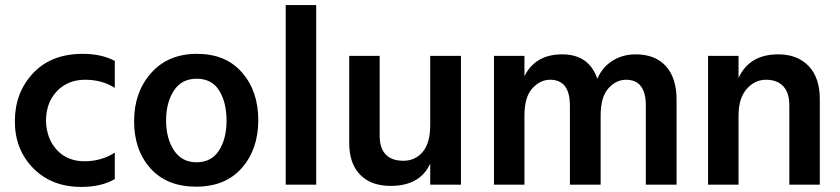

<svg xmlns="http://www.w3.org/2000/svg" viewBox="-20 -727 3308 756"><path d="M300 9Q183 9 110.5 -65Q38 -139 38.5 -251Q39 -363 110.5 -439Q182 -515 306 -515Q380 -515 432 -487V-381Q382 -413 315 -413Q248 -413 205 -369Q162 -325 161 -252Q163 -180 204.5 -136Q246 -92 312.5 -92Q379 -92 432 -126V-22Q379 9 300 9Z M754.5 -417Q695 -417 664.5 -370Q634 -323 634 -252.5Q634 -182 665 -135Q696 -88 754 -88Q812 -88 842 -134Q872 -180 872 -252Q872 -324 843 -370.5Q814 -417 754.5 -417ZM755.5 -515Q869 -515 933 -441.5Q997 -368 997 -254Q997 -140 932.5 -66Q868 8 752.5 8Q637 8 572.5 -64Q508 -136 508 -250Q508 -364 575 -439.5Q642 -515 755.5 -515Z M1225 0H1105V-707H1225Z M1795 0H1674V-83Q1634 5 1518 5Q1441 5 1398 -39Q1355 -83 1355 -164V-507H1475V-192Q1475 -144 1498.5 -119Q1522 -94 1568.5 -94Q1615 -94 1644.5 -129Q1674 -164 1674 -235V-507H1795Z M2644 0H2523V-311Q2523 -413 2445 -413Q2406 -413 2375.5 -379Q2345 -345 2345 -272V0H2224V-311Q2224 -413 2146 -413Q2107 -413 2076 -379Q2045 -345 2045 -272V0H1925V-507H2045V-427Q2088 -513 2193.5 -513Q2299 -513 2332 -417Q2352 -463 2392 -488Q2432 -513 2483 -513Q2560 -513 2602 -466.5Q2644 -420 2644 -334Z M3208 0H3088V-312Q3088 -362 3064 -387.5Q3040 -413 2996 -413Q2952 -413 2920 -376.5Q2888 -340 2888 -272V0H2768V-507H2888V-420Q2931 -513 3044 -513Q3120 -513 3164 -467Q3208 -421 3208 -337Z"/></svg>

Font: Hind Guntur SemiBold
Style: Regular
Weight: 600
Designer: Manushi Parikh, Hitesh Malaviya
Foundry: Indian Type Foundry
Version: Version 1.000;PS 1.0;hotconv 1.0.86;makeotf.lib2.5.63406; tt